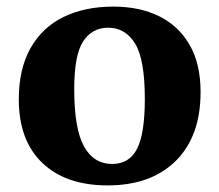

<svg xmlns="http://www.w3.org/2000/svg" viewBox="-20 -548 665 582"><path d="M306 14Q180 14 108.5 -54Q37 -122 37 -247Q37 -339 72.5 -402Q108 -465 172.5 -496.5Q237 -528 324 -528Q403 -528 462 -499Q521 -470 554.5 -412.5Q588 -355 588 -269Q588 -135 513 -60.5Q438 14 306 14ZM320 -51Q372 -51 395.5 -97Q419 -143 419 -248Q419 -368 389.5 -416Q360 -464 308 -464Q259 -464 232 -422.5Q205 -381 205 -278Q205 -158 234.5 -104.5Q264 -51 320 -51Z"/></svg>

Font: Literata 36pt
Style: Bold
Weight: 700
Designer: Latin by Veronika Burian and Jose Scaglione. Greek by Irene Vlachou. Cyrillic by Vera Evstafieva.
Foundry: TypeTogether
Version: Version 3.002